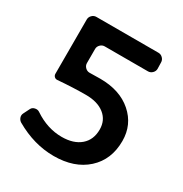

<svg xmlns="http://www.w3.org/2000/svg" viewBox="-165 -824 906 953"><g transform="rotate(30 288.5 -348.0)"><path d="M506 -629Q506 -615 495.5 -604.5Q485 -594 471 -594H223Q209 -594 198.5 -583.5Q188 -573 188 -559V-478Q188 -464 198.5 -453.5Q209 -443 223 -443L284 -444Q397 -444 465.5 -384Q534 -324 534 -231Q534 -124 463.5 -60Q393 4 275 4Q162 4 53 -59Q42 -66 37.5 -78.5Q33 -91 39 -103L57 -139Q63 -151 78 -154Q93 -157 104 -149Q180 -98 262 -98Q330 -98 369 -131.5Q408 -165 408 -224Q408 -277 369 -308Q330 -339 263 -339Q190 -339 103 -332Q93 -331 86 -337.5Q79 -344 79 -354V-665Q79 -679 89.5 -689.5Q100 -700 114 -700H470Q484 -700 494.5 -689.5Q505 -679 505 -665Z"/></g></svg>

Font: Trueno
Style: Round
Weight: 400
Designer: Julieta Ulanovsky, Jasper
Foundry: Julieta Ulanovsky, Cannot Into Space Fonts
Version: Version 3.001